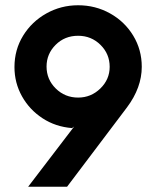

<svg xmlns="http://www.w3.org/2000/svg" viewBox="-20 -710 594 730"><path d="M262 -229 254 -223Q191 -228 141.5 -260.5Q92 -293 63.5 -344Q35 -395 35 -455Q35 -521 68 -574.5Q101 -628 156.5 -659Q212 -690 277 -690Q343 -690 398.5 -659Q454 -628 486.5 -574.5Q519 -521 519 -456Q519 -377 463 -302L235 0H87ZM277 -339Q326 -339 361.5 -373.5Q397 -408 397 -456Q397 -505 362 -539.5Q327 -574 277 -574Q226 -574 191.5 -539.5Q157 -505 157 -457Q157 -408 192 -373.5Q227 -339 277 -339Z"/></svg>

Font: Teachers SemiBold
Style: Regular
Weight: 600
Designer: Alfredo Marco Pradil & Chank Diesel
Version: Version 0.009